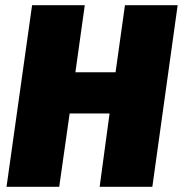

<svg xmlns="http://www.w3.org/2000/svg" viewBox="-20 -716 701 736"><path d="M5 0 103 -696H305L269 -439H423L459 -696H661L564 0H362L400 -281H247L207 0Z"/></svg>

Font: FiraGO Heavy
Style: Italic
Weight: 900
Italic angle: -8°
Designer: bBox Type GmbH
Foundry: bBox Type GmbH
Version: Version 1.001